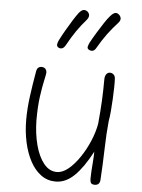

<svg xmlns="http://www.w3.org/2000/svg" viewBox="-57 -881 696 938"><g transform="rotate(5 290.5 -412.5)"><path d="M251 11Q211 11 179.5 -12Q148 -35 126.5 -75Q105 -115 93.5 -167Q82 -219 82 -278Q82 -332 90 -392Q98 -452 110 -520Q112 -530 118.5 -535.5Q125 -541 133 -541Q146 -541 153 -534Q160 -527 160 -514Q159 -504 152.5 -475Q146 -446 139 -397Q132 -348 132 -279Q133 -214 147.5 -158.5Q162 -103 189 -69.5Q216 -36 253 -36Q281 -36 309.5 -59.5Q338 -83 364 -121.5Q390 -160 408.5 -204Q427 -248 434 -289Q440 -352 442.5 -403Q445 -454 445 -507Q445 -523 452 -532.5Q459 -542 470 -542Q477 -542 483 -538.5Q489 -535 492.5 -529Q496 -523 496 -513Q497 -499 496.5 -473Q496 -447 494.5 -416.5Q493 -386 490.5 -356.5Q488 -327 484 -305Q478 -246 476 -170Q474 -94 469 -15Q468 -3 461.5 3.5Q455 10 443 10Q429 10 424.5 3Q420 -4 420 -18Q420 -35 421.5 -58Q423 -81 425 -105.5Q427 -130 427 -151Q406 -111 385 -81Q364 -51 343 -30.5Q322 -10 299 0.5Q276 11 251 11ZM243 -657Q236 -644 226.5 -640.5Q217 -637 207 -643Q199 -649 200.5 -658.5Q202 -668 207 -678Q219 -702 235 -729.5Q251 -757 266 -781Q281 -805 291 -818Q303 -833 313 -835.5Q323 -838 333 -831Q342 -824 343.5 -813.5Q345 -803 334 -789Q309 -761 287 -729Q265 -697 243 -657ZM393 -657Q386 -644 376.5 -641.5Q367 -639 357 -645Q348 -650 350.5 -660Q353 -670 358 -680Q371 -704 387.5 -731Q404 -758 419.5 -781.5Q435 -805 446 -817Q459 -832 468.5 -834.5Q478 -837 487 -830Q497 -822 498.5 -811Q500 -800 488 -787Q462 -759 439 -728Q416 -697 393 -657Z"/></g></svg>

Font: Playpen Sans ExtraLight
Style: Regular
Weight: 250
Designer: Laura Meseguer, Veronika Burian, José Scaglione
Foundry: TypeTogether
Version: Version 1.001